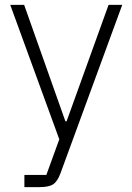

<svg xmlns="http://www.w3.org/2000/svg" viewBox="-20 -557 543 787"><path d="M80 210V160H170L223 14L22 -537H79L248 -60H253L425 -537H481L228 153Q216 186 198.5 198Q181 210 142 210Z"/></svg>

Font: IBM Plex Sans JP Light
Style: Regular
Weight: 300
Designer: Mike Abbink; Paul van der Laan; Pieter van Rosmalen; Wujin Sim; Yejin Wi; Jinhee Kim; Boomi Park; Yona Kim; Kichan Ma
Foundry: Sandoll Inc.
Version: Version 1.002